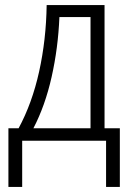

<svg xmlns="http://www.w3.org/2000/svg" viewBox="-20 -552 512 753"><path d="M390 -49H450V181H396V0H67V181H13V-49H53Q106 -147 133.5 -271.5Q161 -396 163 -532H390ZM213 -485Q208 -364 182.5 -250.5Q157 -137 111 -49H335V-485Z"/></svg>

Font: Noto Sans UI NarrowLight
Style: Regular
Weight: 300
Width: 4
Designer: Monotype Design Team
Foundry: Monotype Imaging Inc.
Version: Version 1.001